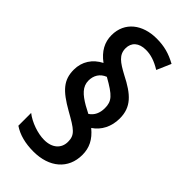

<svg xmlns="http://www.w3.org/2000/svg" viewBox="-234 -815 850 850"><g transform="rotate(45 191.0 -390.0)"><path d="M39 -403C39 -339 70 -304 153 -257C226 -216 247 -202 247 -159C247 -118 217 -90 166 -90C126 -90 74 -108 41 -134V-54C75 -31 118 -20 169 -20C268 -20 333 -75 333 -163C333 -207 316 -242 276 -275C314 -300 336 -343 336 -394C336 -466 295 -503 214 -544C162 -572 134 -591 134 -632C134 -668 159 -691 203 -691C233 -691 262 -682 298 -660L327 -727C285 -750 249 -760 201 -760C114 -760 49 -712 49 -629C49 -585 69 -548 111 -517C66 -494 39 -454 39 -403ZM119 -415C119 -446 134 -472 165 -484C240 -442 257 -423 257 -380C257 -349 246 -325 223 -310L189 -328C146 -353 119 -377 119 -415Z"/></g></svg>

Font: Noto Sans Myanmar UI ExtraCondensed Medium
Style: Regular
Weight: 500
Width: 2
Designer: Monotype Design Team
Foundry: Monotype Imaging Inc.
Version: Version 2.103